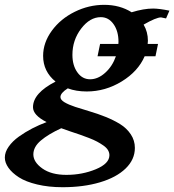

<svg xmlns="http://www.w3.org/2000/svg" viewBox="-97 -511 731 806"><path d="M340.3 -490.7Q406.2 -490.7 455.6 -459.5Q506.3 -475.1 545.9 -475.1Q570.3 -475.1 614.3 -466.3L600.1 -433.6L579.1 -438Q558.6 -438 505.9 -407.7Q523.9 -377 523.9 -339.8Q523.9 -335.4 522.9 -326.7H566.4L555.7 -274.9H510.3Q482.9 -211.4 414.1 -169.2Q345.2 -127 267.1 -127Q222.7 -127 187.5 -140.1Q156.7 -120.6 156.7 -103.5Q156.7 -91.8 174.1 -81.5Q191.4 -71.3 218.8 -62.3Q246.1 -53.2 279.5 -43.5Q313 -33.7 346.4 -20.3Q379.9 -6.8 407.2 10Q434.6 26.9 451.9 52.7Q469.2 78.6 469.2 109.9Q469.2 158.7 430.4 196.3Q391.6 233.9 322.5 254.4Q253.4 274.9 165.5 274.9Q106.9 274.9 59.1 263.4Q11.2 252 -17.6 233.4Q-46.4 214.8 -61.5 193.4Q-76.7 171.9 -76.7 150.4Q-76.7 127.4 -60.5 104.5Q-44.4 81.5 -17.8 62.5Q8.8 43.5 38.1 28.3Q67.4 13.2 98.6 1.5Q41.5 -27.3 41.5 -61Q41.5 -120.1 136.2 -168.5Q84 -210.9 84 -276.4Q84 -332 120.6 -382.1Q157.2 -432.1 216.6 -461.4Q275.9 -490.7 340.3 -490.7ZM181.6 223.1Q248 223.1 305.2 199.5Q362.3 175.8 362.3 140.6Q362.3 129.4 356.2 119.1Q350.1 108.9 337.2 99.9Q324.2 90.8 310.5 83.5Q296.9 76.2 276.1 68.1Q255.4 60.1 239 54.4Q222.7 48.8 198.5 40.8Q174.3 32.7 160.2 27.3Q106 52.2 74.5 78.9Q43 105.5 43 137.2Q43 169.4 80.8 196.3Q118.7 223.1 181.6 223.1ZM326.2 -439Q280.3 -439 243.7 -390.9Q207 -342.8 207 -280.8Q207 -236.3 227.8 -207.3Q248.5 -178.2 281.2 -178.2Q314.5 -178.2 344.7 -205.6Q375 -232.9 389.6 -274.9H312.5L323.2 -326.7H399.9Q400.4 -329.6 400.4 -335.4Q400.4 -380.4 379.6 -409.7Q358.9 -439 326.2 -439Z"/></svg>

Font: Flanker
Style: Bold Italic
Weight: 700
Italic angle: -12°
Designer: Flanker
Version: Version 2.000